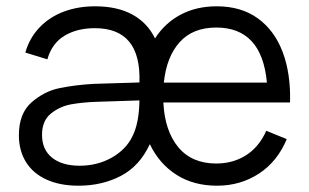

<svg xmlns="http://www.w3.org/2000/svg" viewBox="-20 -575 982 610"><path d="M499 -249.5Q503.5 -159 546.5 -107.2Q589.5 -55.5 667 -55.5Q720.5 -55.5 761.8 -81.8Q803 -108 826 -159.5L891 -133Q861.5 -62 802.8 -23.5Q744 15 669.5 15Q595 15 540.5 -19.8Q486 -54.5 456 -117Q423.5 -47 363.8 -16Q304 15 229.5 15Q170.5 15 127.8 -4.5Q85 -24 62.5 -60.2Q40 -96.5 40 -145.5Q40 -214.5 80.2 -249.8Q120.5 -285 169 -295Q217.5 -305 276.5 -308.5L423 -313Q429 -485.5 281.5 -485.5Q225 -485.5 185 -461.5Q145 -437.5 130.5 -386.5L60.5 -408Q73.5 -454 105 -487.2Q136.5 -520.5 182 -537.8Q227.5 -555 282 -555Q352.5 -555 400.5 -528.8Q448.5 -502.5 472.5 -453Q504 -502 554 -528.5Q604 -555 668.5 -555Q746 -555 799 -516.8Q852 -478.5 878 -409.8Q904 -341 901.5 -249.5ZM500.5 -312.5H828Q812 -487.5 667 -487.5Q592.5 -487.5 550.8 -441Q509 -394.5 500.5 -312.5ZM423 -256 286 -251.5Q241.5 -250 205.8 -243.5Q170 -237 141.8 -214.2Q113.5 -191.5 113.5 -146.5Q113.5 -100 145.2 -74.2Q177 -48.5 233 -48.5Q289.5 -48.5 335 -74.2Q380.5 -100 400.5 -141.5Q422 -183.5 423 -256Z"/></svg>

Font: CCSD_manrope
Style: Regular
Weight: 400
Designer: Mikhail Sharanda
Foundry: Mikhail Sharanda
Version: Version 4.503